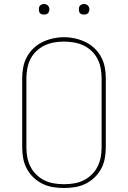

<svg xmlns="http://www.w3.org/2000/svg" viewBox="-20 -932 640 960"><path d="M300 8Q272 8 244.5 3.5Q217 -1 192.5 -13Q168 -25 147.5 -44.5Q127 -64 114 -88.5Q101 -113 96 -140Q91 -167 91 -195V-540Q91 -568 96 -595Q101 -622 114 -646.5Q127 -671 147.5 -690.5Q168 -710 193 -722Q218 -734 245 -740Q272 -746 300 -746Q328 -746 355 -740Q382 -734 407 -722Q432 -710 452.5 -690.5Q473 -671 486 -646.5Q499 -622 504 -595Q509 -568 509 -540V-195Q509 -167 504 -140Q499 -113 486 -88.5Q473 -64 452.5 -44.5Q432 -25 407.5 -13Q383 -1 355.5 3.5Q328 8 300 8ZM300 -11Q325 -11 350 -15Q375 -19 397.5 -30Q420 -41 438 -58.5Q456 -76 467.5 -98.5Q479 -121 483.5 -145.5Q488 -170 488 -195V-540Q488 -565 483.5 -590Q479 -615 467.5 -637.5Q456 -660 437.5 -677.5Q419 -695 396 -705.5Q373 -716 348 -720Q323 -724 298 -724Q273 -724 248.5 -719.5Q224 -715 201.5 -704Q179 -693 161 -675.5Q143 -658 132 -636Q121 -614 116.5 -589.5Q112 -565 112 -540V-195Q112 -170 116.5 -145.5Q121 -121 132.5 -98.5Q144 -76 162 -58.5Q180 -41 202.5 -30Q225 -19 250 -15Q275 -11 300 -11ZM400 -859Q395 -859 389.5 -860.5Q384 -862 380.5 -865.5Q377 -869 375.5 -874.5Q374 -880 374 -885Q374 -890 375.5 -895.5Q377 -901 380.5 -904.5Q384 -908 389.5 -910Q395 -912 400 -912Q405 -912 410.5 -910Q416 -908 419.5 -904.5Q423 -901 425 -895.5Q427 -890 427 -885Q427 -880 425 -874.5Q423 -869 419.5 -865.5Q416 -862 410.5 -860.5Q405 -859 400 -859ZM200 -859Q195 -859 189.5 -860.5Q184 -862 180.5 -865.5Q177 -869 175.5 -874.5Q174 -880 174 -885Q174 -890 175.5 -895.5Q177 -901 180.5 -904.5Q184 -908 189.5 -910Q195 -912 200 -912Q205 -912 210.5 -910Q216 -908 219.5 -904.5Q223 -901 225 -895.5Q227 -890 227 -885Q227 -880 225 -874.5Q223 -869 219.5 -865.5Q216 -862 210.5 -860.5Q205 -859 200 -859Z"/></svg>

Font: Iosevka Curly Thin Extended
Style: Regular
Weight: 100
Width: 7
Monospace: yes
Designer: Belleve Invis
Foundry: Belleve Invis
Version: Version 11.1.0; ttfautohint (v1.8.3)